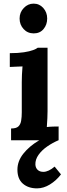

<svg xmlns="http://www.w3.org/2000/svg" viewBox="-20 -773 367 1058"><path d="M184 265Q136 265 106 239Q76 213 76 162Q76 115 108.5 74Q141 33 193 2Q245 -29 302 -46V0Q271 13 241 33.5Q211 54 192.5 80Q174 106 175 134Q176 152 187.5 163Q199 174 219 174Q233 174 249 166.5Q265 159 281 145L316 188Q290 222 255 243.5Q220 265 184 265ZM41 -65Q69 -65 81 -76Q93 -87 96.5 -107.5Q100 -128 100 -154V-320Q100 -338 101 -361.5Q102 -385 104 -407Q88 -406 66.5 -405.5Q45 -405 34 -404V-480Q80 -480 112 -485Q144 -490 162.5 -497Q181 -504 188 -510H242V-161Q242 -147 241 -121.5Q240 -96 238 -73Q254 -75 273.5 -75.5Q293 -76 303 -76V0H41ZM166 -589Q132 -589 110 -613Q88 -637 88 -671Q88 -705 111 -729Q134 -753 165 -753Q197 -753 218.5 -729Q240 -705 240 -671Q240 -637 220 -613Q200 -589 166 -589Z"/></svg>

Font: Lora
Style: Weight 700
Weight: 700
Designer: Olga Karpushina, Alexei Vanyashin (Cyrillic)
Foundry: Cyreal
Version: Version 3.001